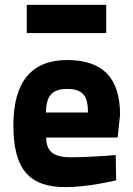

<svg xmlns="http://www.w3.org/2000/svg" viewBox="-20 -758 547 790"><path d="M271 -111C199 -111 171 -135 170 -192H464L474 -286C474 -437 403 -511 256 -511C110 -511 35 -421 35 -243C35 -63 99 12 250 12C343 12 458 -16 458 -16L456 -120C456 -120 353 -111 271 -111ZM169 -295C170 -361 192 -392 256 -392C319 -392 342 -366 342 -295ZM90 -622H417V-738H90Z"/></svg>

Font: TitilliumText22L
Style: 999 wt
Weight: 900
Designer: Campivisivi
Foundry: Campivisivi
Version: 1.000